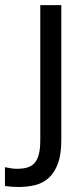

<svg xmlns="http://www.w3.org/2000/svg" viewBox="-95 -539 331 767"><path d="M-75.2 128.9Q-62.5 131.3 -51 133.3Q-39.6 135.3 -26.9 135.3Q-4.9 135.3 12.5 130.6Q29.8 126 41.7 113.5Q53.7 101.1 59.8 78.6Q65.9 56.2 65.9 21V-518.6H149.9V21Q149.9 77.6 136.5 114Q123 150.4 100.1 171.4Q77.1 192.4 46.1 200.2Q15.1 208 -20.5 208Q-33.2 208 -47.4 207Q-61.5 206.1 -75.2 204.1Z"/></svg>

Font: Arian AMU
Style: Regular
Weight: 400
Designer: Ruben Hakobyan (Tarumian)
Foundry: Ruben Hakobyan (Tarumian)
Version: Version 4.003